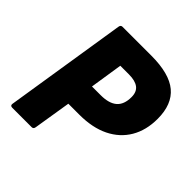

<svg xmlns="http://www.w3.org/2000/svg" viewBox="-175 -792 930 930"><g transform="rotate(45 290.0 -327.5)"><path d="M44 0Q29 0 31 -14L130 -641Q132 -655 144 -655H341Q465 -655 522.5 -607Q580 -559 580 -460Q580 -382 546.5 -325Q513 -268 450 -237Q387 -206 297 -206H222L191 -14Q189 0 177 0ZM244 -346H304Q360 -346 388 -370Q416 -394 416 -445Q416 -481 394 -497.5Q372 -514 329 -514H270Z"/></g></svg>

Font: Sofia Sans Black
Style: Italic
Weight: 900
Italic angle: -9°
Version: Version 4.100-B